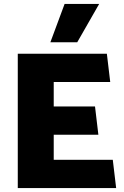

<svg xmlns="http://www.w3.org/2000/svg" viewBox="-20 -952 628 972"><path d="M307 -932H482L371 -738H235ZM70 0V-680H521L538 -537H252V-413H461L478 -270H252V-143H551L568 0Z"/></svg>

Font: Palanquin Dark
Style: Bold
Weight: 700
Designer: Pria Ravichandran
Version: Version 1.000